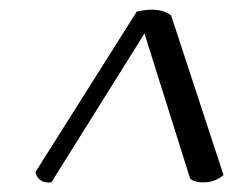

<svg xmlns="http://www.w3.org/2000/svg" viewBox="-20 -770 483 396"><path d="M53 -415 262 -746Q309 -757 333 -738L441 -409Q425 -395 403 -394Q381 -393 372 -402L278 -701L86 -394Q59 -391 53 -415Z"/></svg>

Font: Tillana
Style: Regular
Weight: 400
Designer: Lipi Raval (Devanagari, Latin), Jonny Pinhorn (Latin)
Foundry: Indian Type Foundry
Version: Version 2.003;PS 1.0;hotconv 1.0.79;makeotf.lib2.5.61930; tt